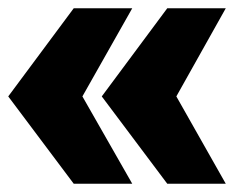

<svg xmlns="http://www.w3.org/2000/svg" viewBox="-22 -530 612 466"><path d="M157 -84 -2 -296 157 -510H299L178 -296L299 -84ZM384 -84 225 -296 384 -510H526L406 -296L526 -84Z"/></svg>

Font: Saira Expanded Black
Style: Regular
Weight: 900
Width: 7
Designer: Hector Gatti with collaboration of the Omnibus-Type team
Foundry: Omnibus-Type
Version: Version 1.101